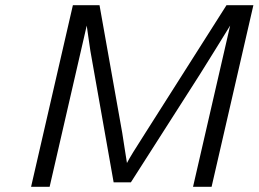

<svg xmlns="http://www.w3.org/2000/svg" viewBox="-20 -715 990 735"><path d="M99 0 259 -695H361L448 -206Q451 -186 457 -148Q463 -110 466 -91Q479 -117 537 -207L847 -695H950L790 0H719L861 -617Q851 -601 804.5 -525.5Q758 -450 745 -430L481 -17H415L326 -520Q323 -540 318.5 -571.5Q314 -603 312 -617L170 0Z"/></svg>

Font: Coval
Style: ExtraLight Italic
Weight: 200
Foundry: Context Ltd
Version: Version 001.000